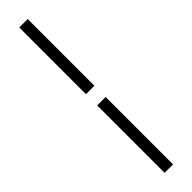

<svg xmlns="http://www.w3.org/2000/svg" viewBox="-347 -717 934 934"><g transform="rotate(-45 120.5 -250.0)"><path d="M149.9 -213.9V250H91.8V-213.9ZM91.8 -750H149.9V-291H91.8Z"/></g></svg>

Font: SourceSansPro-Regular
Style: Regular
Weight: 400
Designer: Paul D. Hunt
Foundry: Adobe Systems Incorporated
Version: Version 1.050;PS Version 1.000;hotconv 1.0.70;makeotf.lib2.5